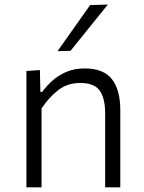

<svg xmlns="http://www.w3.org/2000/svg" viewBox="-20 -798 612 818"><path d="M92.5 0V-495.5L150 -499.5L152 -406.5H160Q175.5 -428.5 200.5 -451.8Q225.5 -475 260.5 -490.8Q295.5 -506.5 340.5 -506.5Q421 -506.5 456.8 -460.8Q492.5 -415 492.5 -329V0H428V-315Q428 -379 405 -411.8Q382 -444.5 321.5 -444.5Q266 -444.5 226 -412.5Q186 -380.5 157 -335.5V0ZM225 -580Q260 -629.5 295 -678.8Q330 -728 364 -776.5L439.5 -778.5Q398.5 -728 359 -679Q319.5 -630 280.5 -581.5Z"/></svg>

Font: Commissioner Light
Style: Regular
Weight: 300
Designer: Kostas Bartsokas
Foundry: Kostas Bartsokas
Version: Version 1.000; ttfautohint (v1.8.3)